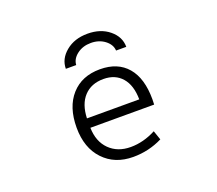

<svg xmlns="http://www.w3.org/2000/svg" viewBox="-125 -921 1250 1105"><g transform="rotate(-20 500.0 -368.5)"><path d="M385.7 -599.6H322.3Q322.3 -660.2 375 -703.6Q427.7 -747.1 507.8 -747.1Q587.9 -747.1 640.1 -704.1Q692.4 -661.1 692.4 -599.6H629.9Q627.9 -636.7 592.8 -663.6Q557.6 -690.4 507.8 -690.4Q458 -690.4 422.9 -663.6Q387.7 -636.7 385.7 -599.6ZM338.9 -290H659.2Q658.2 -377 617.2 -423.8Q576.2 -470.7 504.9 -470.7Q429.7 -470.7 385.7 -423.3Q341.8 -376 338.9 -290ZM338.9 -232.4Q340.8 -147.5 390.6 -98.1Q440.4 -48.8 520.5 -48.8Q598.6 -48.8 674.8 -88.9L694.3 -32.2Q610.4 9.8 514.6 9.8Q402.3 9.8 333.5 -63Q264.6 -135.7 264.6 -259.8Q264.6 -385.7 329.1 -458Q393.6 -530.3 504.9 -530.3Q613.3 -530.3 671.9 -461.9Q730.5 -393.6 730.5 -264.6Q730.5 -241.2 729.5 -232.4Z"/></g></svg>

Font: GenEi Gothic M SemiLight
Style: Regular
Weight: 350
Designer: o_tamon (Modified); [Source Han Sans]
Ryoko NISHIZUKA  (kana & ideographs); Paul D. Hunt (Latin, Greek & Cyrillic); Wenl
Version: Version 1.1a;Original Version 1.004